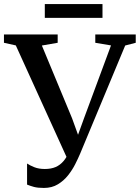

<svg xmlns="http://www.w3.org/2000/svg" viewBox="-34 -913 690 947"><path d="M182.5 14Q152 14 133 8.8Q114 3.5 99.5 -2.5V-106.5Q113.5 -97 135.5 -88.2Q157.5 -79.5 187 -79.5Q218 -79.5 240.5 -89.2Q263 -99 279.8 -119Q296.5 -139 308.5 -169L304.5 -116L44 -689L-14.5 -702V-743H250.5V-702L172.5 -688.5L321.5 -329.5L366 -206.5L336 -207L380.5 -330L513.5 -689L436 -702V-743H635.5V-702L583.5 -688.5L361 -154.5Q351.5 -132 337 -103.2Q322.5 -74.5 301.5 -48Q280.5 -21.5 251.2 -3.8Q222 14 182.5 14ZM471.5 -893V-825H187V-893Z"/></svg>

Font: Merriweather 60pt Medium
Style: Regular
Weight: 500
Version: Version 2.100